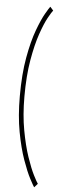

<svg xmlns="http://www.w3.org/2000/svg" viewBox="-63 -779 327 1020"><g transform="rotate(5 100.0 -268.5)"><path d="M160.5 212.5Q155 205 136.2 169.5Q117.5 134 95.8 72.8Q74 11.5 58.2 -73Q42.5 -157.5 42.5 -263Q42.5 -381 58.5 -469.8Q74.5 -558.5 96.8 -618.5Q119 -678.5 138 -711.2Q157 -744 162.5 -750.5L179.5 -731.5Q172 -723 154 -690.5Q136 -658 116 -600Q96 -542 81.5 -458Q67 -374 67 -263Q67 -164.5 81.8 -84.2Q96.5 -4 116.5 55Q136.5 114 154.2 149Q172 184 178.5 192.5Z"/></g></svg>

Font: Imbue 50pt ExtraLight
Style: Regular
Weight: 200
Designer: Tyler Finck
Foundry: Etcetera Type Company
Version: Version 1.102; ttfautohint (v1.8.3)